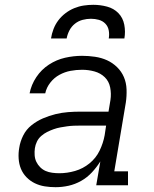

<svg xmlns="http://www.w3.org/2000/svg" viewBox="-20 -770 640 798"><path d="M211 8Q188 8 166 4.5Q144 1 124.5 -8.5Q105 -18 90 -33.5Q75 -49 67 -68.5Q59 -88 57.5 -111Q56 -134 60 -156Q64 -182 76.5 -207Q89 -232 111 -249.5Q133 -267 158.5 -278Q184 -289 210.5 -295.5Q237 -302 263 -304Q289 -306 315 -306H431L439 -354Q443 -380 438 -406Q433 -432 415.5 -449Q398 -466 373 -473Q348 -480 321 -480Q297 -480 273 -475.5Q249 -471 227 -459Q205 -447 189 -426.5Q173 -406 168 -382H103Q110 -418 131 -449.5Q152 -481 183.5 -501.5Q215 -522 250.5 -530Q286 -538 321 -538Q348 -538 375 -534Q402 -530 425 -519.5Q448 -509 466.5 -491Q485 -473 495 -449.5Q505 -426 506 -398.5Q507 -371 503 -344L455 -58H512V0H380L397 -99Q382 -75 362 -53.5Q342 -32 317 -18Q292 -4 265 2Q238 8 211 8ZM227 -50Q259 -50 292 -59.5Q325 -69 352 -91Q379 -113 394 -144Q409 -175 415 -208L421 -248H315Q301 -248 287 -247.5Q273 -247 259 -245Q245 -243 231 -240.5Q217 -238 203 -233Q189 -228 176 -221.5Q163 -215 151.5 -205Q140 -195 133.5 -181.5Q127 -168 125 -154Q123 -140 124 -125Q125 -110 131 -97.5Q137 -85 147 -75Q157 -65 169.5 -59.5Q182 -54 197 -52Q212 -50 227 -50ZM192 -610Q195 -630 202.5 -649.5Q210 -669 222.5 -685.5Q235 -702 252 -715Q269 -728 288.5 -736Q308 -744 328 -747Q348 -750 368 -750Q397 -750 425 -742.5Q453 -735 472 -715.5Q491 -696 496.5 -667.5Q502 -639 497 -610H432Q435 -627 432 -643.5Q429 -660 418 -671.5Q407 -683 391 -687.5Q375 -692 358 -692Q341 -692 323.5 -687.5Q306 -683 291.5 -671.5Q277 -660 268.5 -643.5Q260 -627 257 -610Z"/></svg>

Font: Iosevka Slab LtExObl
Style: Regular
Weight: 300
Width: 7
Italic angle: -9°
Monospace: yes
Designer: Belleve Invis
Foundry: Belleve Invis
Version: Version 11.1.0; ttfautohint (v1.8.3)